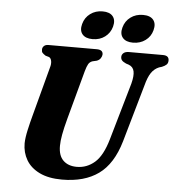

<svg xmlns="http://www.w3.org/2000/svg" viewBox="-60 -961 946 1030"><g transform="rotate(5 413.0 -446.0)"><path d="M549.5 -225.5 638 -532.5Q649 -574.5 644 -599Q639 -623.5 614.5 -632.5L600.5 -637Q584 -644.5 577.8 -651.8Q571.5 -659 571.5 -670.5Q571.5 -683 581.5 -691.5Q591.5 -700 610.5 -700H793.5Q826 -700 826 -673.5Q826 -659 817.8 -651Q809.5 -643 793.5 -636.5L778.5 -632Q753 -621.5 736.8 -597.8Q720.5 -574 708.5 -527.5L620.5 -220Q584.5 -96.5 508.5 -41.8Q432.5 13 312 13Q239 13 190.8 -10.5Q142.5 -34 119 -74Q95.5 -114 95.5 -163.5Q96 -194 105.8 -237.2Q115.5 -280.5 125 -315L195.5 -580Q201.5 -599 198.8 -615Q196 -631 185.5 -636L166.5 -641.5Q154 -649.5 149 -655.5Q144 -661.5 144.5 -673Q144.5 -684 153 -692Q161.5 -700 176.5 -700H437Q470.5 -700 470.5 -675Q470 -664.5 463 -654Q456 -643.5 442 -638.5L420 -633.5Q405 -628.5 397.8 -615.8Q390.5 -603 383.5 -578L312.5 -315.5Q298 -261.5 291.8 -226.8Q285.5 -192 285.5 -167Q285 -114.5 311.8 -88.2Q338.5 -62 385 -62Q439 -62 481.2 -98.5Q523.5 -135 549.5 -225.5ZM409.5 -752Q371.5 -752 354.5 -772.5Q337.5 -793 347 -828Q356.5 -863.5 384.8 -884.2Q413 -905 451 -905Q489.5 -905 506.2 -884.2Q523 -863.5 513.5 -828Q504 -793.5 476.2 -772.8Q448.5 -752 409.5 -752ZM627 -752Q589 -752 571.8 -772.5Q554.5 -793 564 -828Q573.5 -863.5 601.8 -884.2Q630 -905 668.5 -905Q707.5 -905 724.2 -884.2Q741 -863.5 731.5 -828Q722.5 -793.5 694.2 -772.8Q666 -752 627 -752Z"/></g></svg>

Font: Fraunces 9pt S000
Style: Bold Italic
Weight: 700
Italic angle: -16°
Version: Version 1.000; ttfautohint (v1.8.3)